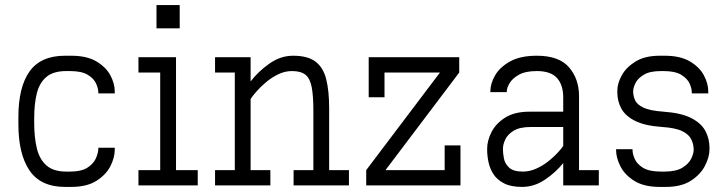

<svg xmlns="http://www.w3.org/2000/svg" viewBox="-20 -733 2877 759"><path d="M237.3 5.9Q141.1 5.9 96.9 -58.8Q52.7 -123.5 52.7 -242.2V-270.5Q52.7 -388.7 96.9 -450.7Q141.1 -512.7 237.3 -512.7H261.2Q323.2 -512.7 361.1 -490.2Q398.9 -467.8 416.3 -435.3Q433.6 -402.8 433.6 -372.1V-363.8H368.7V-367.2Q368.7 -382.8 359.9 -402.6Q351.1 -422.4 326.9 -437.3Q302.7 -452.1 255.9 -452.1H242.2Q191.4 -452.1 163.8 -429.2Q136.2 -406.2 125.7 -364.5Q115.2 -322.8 115.2 -265.1V-247.1Q115.2 -189.9 125.7 -146.5Q136.2 -103 163.8 -78.9Q191.4 -54.7 242.2 -54.7H255.9Q302.7 -54.7 326.9 -71Q351.1 -87.4 359.9 -108.9Q368.7 -130.4 368.7 -145.5V-148.9H433.6V-140.6Q433.6 -109.9 416.3 -75.9Q398.9 -42 361.1 -18.1Q323.2 5.9 261.2 5.9Z M598.6 -621.1V-712.9H690.4V-621.1ZM527.3 0V-60.5H613.3V-446.3H527.3V-506.8H675.8V-60.5H761.7V0Z M830.1 0V-60.5H908.2V-446.3H830.1V-506.8H970.7V-411.1Q1000.5 -450.2 1044.7 -481.4Q1088.9 -512.7 1138.7 -512.7Q1196.3 -512.7 1227.1 -489.5Q1257.8 -466.3 1269.5 -420.2Q1281.2 -374 1281.2 -304.7V-60.5H1359.4V0H1140.6V-60.5H1218.8V-293.9Q1218.8 -354 1212.2 -388.4Q1205.6 -422.9 1187.5 -437.5Q1169.4 -452.1 1133.8 -452.1Q1106 -452.1 1079.6 -439.2Q1053.2 -426.3 1031 -407.5Q1008.8 -388.7 993.2 -370.6Q977.5 -352.5 970.7 -341.8V-60.5H1048.8V0Z M1427.7 0V-60.5L1719.2 -446.3H1500V-348.6H1437.5V-506.8H1795.4V-446.3L1503.9 -60.5H1737.8V-158.2H1800.3V0Z M2043.9 5.9Q2000 5.9 1972.7 -8.1Q1945.3 -22 1930.9 -44.2Q1916.5 -66.4 1911.1 -92Q1905.8 -117.7 1905.8 -140.6V-146Q1905.8 -176.8 1922.9 -210.7Q1939.9 -244.6 1977.1 -268.1Q2014.2 -291.5 2073.2 -291.5H2206.5V-347.7Q2206.5 -397 2181.9 -424.6Q2157.2 -452.1 2102.1 -452.1Q2057.1 -452.1 2031.2 -437.5Q2005.4 -422.9 1994.4 -404.1Q1983.4 -385.3 1983.4 -372.1V-368.7H1918.5V-372.1Q1918.5 -402.8 1937.3 -435.3Q1956.1 -467.8 1996.6 -490.2Q2037.1 -512.7 2102.1 -512.7Q2190.4 -512.7 2229.7 -466.6Q2269 -420.4 2269 -353.5V-60.5H2347.2V0H2206.5V-88.4Q2177.2 -51.8 2134.5 -22.9Q2091.8 5.9 2043.9 5.9ZM2078.6 -231Q2034.2 -231 2010.3 -216.1Q1986.3 -201.2 1977.3 -181.4Q1968.3 -161.6 1968.3 -146V-140.6Q1968.3 -127.9 1971.9 -107.4Q1975.6 -86.9 1992.2 -70.8Q2008.8 -54.7 2047.4 -54.7Q2073.7 -54.7 2099.4 -66.2Q2125 -77.6 2146.7 -94.7Q2168.5 -111.8 2184.1 -128.7Q2199.7 -145.5 2206.5 -156.2V-231Z M2587.9 5.9Q2526.4 5.9 2488.3 -17.6Q2450.2 -41 2432.9 -75Q2415.5 -108.9 2415.5 -139.6V-143.1H2480.5V-139.6Q2480.5 -124.5 2489.3 -104.5Q2498 -84.5 2522.2 -69.6Q2546.4 -54.7 2593.3 -54.7H2606.9Q2652.8 -54.7 2678 -70.3Q2703.1 -85.9 2712.9 -106.7Q2722.7 -127.4 2722.2 -143.1Q2721.7 -163.6 2712.6 -182.4Q2703.6 -201.2 2677.2 -214.4Q2650.9 -227.5 2597.7 -231Q2528.8 -235.8 2490.2 -255.4Q2451.7 -274.9 2436 -304.2Q2420.4 -333.5 2420.4 -366.7V-375Q2420.4 -403.3 2438 -435.3Q2455.6 -467.3 2492.7 -490Q2529.8 -512.7 2587.9 -512.7H2607.4Q2669.4 -512.7 2707.3 -490.2Q2745.1 -467.8 2762.5 -435.3Q2779.8 -402.8 2779.8 -372.1V-363.8H2714.8V-367.2Q2714.8 -382.8 2706.1 -402.6Q2697.3 -422.4 2673.1 -437.3Q2648.9 -452.1 2602.1 -452.1H2593.3Q2548.8 -452.1 2524.9 -437.5Q2501 -422.9 2491.9 -404.1Q2482.9 -385.3 2482.9 -372.1Q2482.9 -354 2490.5 -336.9Q2498 -319.8 2523.4 -307.6Q2548.8 -295.4 2603 -291.5Q2673.3 -286.6 2712.9 -266.1Q2752.4 -245.6 2768.6 -215.1Q2784.7 -184.6 2784.7 -148.9V-142.6Q2784.7 -112.3 2766.8 -77.6Q2749 -43 2711.2 -18.6Q2673.3 5.9 2612.3 5.9Z"/></svg>

Font: Kay Pho Du
Style: Regular
Weight: 400
Designer: Victor Gaultney, Khu Oo Reh
Foundry: SIL International
Version: Version 3.000